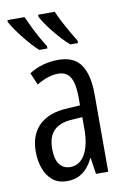

<svg xmlns="http://www.w3.org/2000/svg" viewBox="-87 -819 586 882"><g transform="rotate(-10 205.5 -378.0)"><path d="M209 -545.9Q283.2 -545.9 314.9 -498.5Q346.7 -451.2 346.7 -361.3V0H289.6L278.3 -76.2H276.4Q263.7 -48.8 246.1 -29.5Q228.5 -10.3 206.1 -0.2Q183.6 9.8 154.3 9.8Q112.8 9.8 86.4 -12.2Q60.1 -34.2 47.4 -70.1Q34.7 -106 34.7 -147.5Q34.7 -227.1 80.6 -271Q126.5 -314.9 210.9 -318.8L272 -322.8V-359.4Q272 -423.8 254.4 -453.6Q236.8 -483.4 197.8 -483.4Q175.3 -483.4 150.6 -475.6Q126 -467.8 97.2 -450.7L73.2 -507.3Q103.5 -526.9 137.9 -536.4Q172.4 -545.9 209 -545.9ZM272.9 -267.6 223.1 -264.2Q166.5 -260.7 138.9 -232.2Q111.3 -203.6 111.3 -149.4Q111.3 -99.1 129.4 -75.2Q147.5 -51.3 179.2 -51.3Q223.6 -51.3 248.3 -94.2Q272.9 -137.2 272.9 -212.9ZM232.4 -766.1Q240.2 -747.1 254.4 -719.5Q268.6 -691.9 284.4 -664.3Q300.3 -636.7 312.5 -617.2V-606H276.9Q262.2 -618.2 244.1 -637.5Q226.1 -656.7 208.3 -678.5Q190.4 -700.2 176.3 -720.9Q162.1 -741.7 154.8 -756.8V-766.1ZM91.3 -766.1Q103 -739.7 116 -713.4Q128.9 -687 142.6 -662.6Q156.2 -638.2 169.9 -617.2V-606H131.8Q117.7 -618.7 100.3 -637.7Q83 -656.7 65.9 -678.2Q48.8 -699.7 34.4 -720.5Q20 -741.2 11.7 -756.8V-766.1Z"/></g></svg>

Font: Open Sans Condensed
Style: Regular
Weight: 400
Width: 3
Designer: Monotype Design Team
Foundry: Monotype Imaging Inc.
Version: Version 3.000